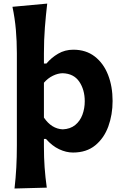

<svg xmlns="http://www.w3.org/2000/svg" viewBox="-20 -847 697 1084"><path d="M62 217.3Q68.8 157.7 72 99.4Q75.2 41 75.2 -27.3V-546.4Q75.2 -614.3 69.6 -679Q64 -743.7 50.3 -808.6L246.6 -826.7Q238.8 -760.7 233.4 -691.4Q228 -622.1 228 -546.4V-488.3H242.2Q270 -521.5 308.3 -543.9Q346.7 -566.4 394 -566.4Q465.3 -566.4 514.9 -528.1Q564.5 -489.7 590.1 -424.3Q615.7 -358.9 615.7 -276.9Q615.7 -199.7 591.6 -133.3Q567.4 -66.9 517.8 -26.4Q468.3 14.2 392.1 14.2Q353.5 14.2 313.7 -4.6Q273.9 -23.4 239.7 -62.5H228V-19Q228 43 231.9 97.9Q235.8 152.8 244.1 212.4ZM334.5 -116.7Q377 -118.7 404.5 -141.1Q432.1 -163.6 445.3 -199.2Q458.5 -234.9 458.5 -275.4Q458.5 -340.3 427.5 -386Q396.5 -431.6 333.5 -433.6Q306.6 -433.1 278.6 -419.4Q250.5 -405.8 228 -379.9V-183.1Q271 -119.6 334.5 -116.7Z"/></svg>

Font: Pinar-DS2-FD Bold
Style: Regular
Weight: 700
Designer: Amin Abedi
Version: Version 3.000